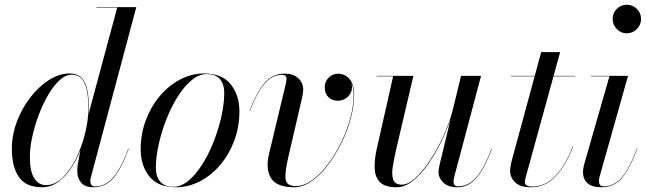

<svg xmlns="http://www.w3.org/2000/svg" viewBox="-20 -780 2729 810"><path d="M355 -324Q355 -312.5 354 -300.5L474.5 -748H387V-750H555L363 -30.5Q361 -23 361 -14.5Q361 -6.5 365.5 0Q370 6.5 381.5 6.5Q424.5 6.5 457.2 -31Q490 -68.5 522 -153.5L523.5 -153Q491.5 -67 458 -28.5Q424.5 10 374 10Q339 10 322.5 -9Q306 -28 306 -58Q306 -62 306.2 -69.5Q306.5 -77 308 -85L319 -146.5Q302 -103.5 278 -68Q254 -32.5 223.5 -11.2Q193 10 157 10Q90 10 60 -32.8Q30 -75.5 30 -152.5Q30 -210 51 -266.2Q72 -322.5 107.5 -368.5Q143 -414.5 186.2 -442.2Q229.5 -470 273.5 -470Q308.5 -470 326 -449.5Q343.5 -429 349.2 -395.8Q355 -362.5 355 -324ZM353 -324Q353 -363 347.2 -395Q341.5 -427 326.2 -446Q311 -465 283 -465Q257 -465 231.5 -441.8Q206 -418.5 183.5 -380Q161 -341.5 143.5 -295.2Q126 -249 116 -202.5Q106 -156 106 -117.5Q106 -57 124.5 -28Q143 1 174 1Q211.5 1 244 -30.5Q276.5 -62 301 -112Q325.5 -162 339.2 -218.2Q353 -274.5 353 -324Z M722 10Q646.5 10 610 -36Q573.5 -82 573.5 -149.5Q573.5 -215 595.2 -273Q617 -331 654.5 -375.2Q692 -419.5 740.2 -444.8Q788.5 -470 841.5 -470Q917.5 -470 953.8 -423.8Q990 -377.5 990 -310Q990 -244.5 968.2 -186.5Q946.5 -128.5 909 -84.2Q871.5 -40 823.2 -15Q775 10 722 10ZM712 8Q744.5 8 775.8 -18.2Q807 -44.5 834.2 -88Q861.5 -131.5 882 -184Q902.5 -236.5 914.2 -289.8Q926 -343 926 -387.5Q926 -424.5 908 -446Q890 -467.5 851.5 -467.5Q819 -467.5 787.8 -441.2Q756.5 -415 729.2 -371.5Q702 -328 681.5 -275.5Q661 -223 649.2 -169.8Q637.5 -116.5 637.5 -72Q637.5 -35.5 655.8 -13.8Q674 8 712 8Z M1196.5 -118.5Q1182.5 -59.5 1184.5 -27.2Q1186.5 5 1228 5Q1262 5 1296.5 -19.8Q1331 -44.5 1362.5 -86Q1394 -127.5 1418.8 -178Q1443.5 -228.5 1457.8 -281Q1472 -333.5 1472 -379Q1472 -411 1461.5 -432.5Q1465 -423 1465 -412Q1465 -388 1447.2 -371.5Q1429.5 -355 1406 -355Q1380 -355 1365 -370.5Q1350 -386 1350 -412Q1350 -435 1366 -452Q1382 -469 1406 -469Q1434.5 -469 1454.2 -447Q1474 -425 1474 -379Q1474 -333.5 1459.8 -280.5Q1445.5 -227.5 1420.2 -176.2Q1395 -125 1362.8 -82.8Q1330.5 -40.5 1294 -15.2Q1257.5 10 1220.5 10Q1148 10 1123.8 -28Q1099.5 -66 1115 -131L1186.5 -429.5Q1187.5 -434 1188.2 -439Q1189 -444 1189 -447.5Q1189 -464.5 1169.5 -464.5Q1127 -464.5 1094.8 -425.2Q1062.5 -386 1034 -311.5L1032.5 -312Q1061 -387 1094.8 -428.2Q1128.5 -469.5 1181.5 -469.5Q1217 -469.5 1238 -450.2Q1259 -431 1259 -402.5Q1259 -391.5 1257.2 -382.5Q1255.5 -373.5 1254.5 -368Z M1724 -460 1652 -152.5Q1643 -113 1637.2 -78.5Q1631.5 -44 1638.8 -22.5Q1646 -1 1676 -1Q1701.5 -1 1732.2 -29Q1763 -57 1794 -103.5Q1825 -150 1850.8 -206.5Q1876.5 -263 1891 -319.5L1925 -460H2009.5L1895.5 -31Q1893.5 -23 1893.5 -13Q1893.5 6 1912 6Q1956.5 6 1989.2 -31.2Q2022 -68.5 2054 -153.5L2055.5 -153Q2023.5 -67 1989.5 -28.5Q1955.5 10 1909 10Q1870 10 1850 -10Q1830 -30 1830 -52.5Q1830 -58.5 1831.2 -67.8Q1832.5 -77 1834.5 -85L1881.5 -279.5Q1866 -232.5 1841.5 -182.2Q1817 -132 1786.5 -88.2Q1756 -44.5 1722 -17.2Q1688 10 1653 10Q1605 10 1584 -10.5Q1563 -31 1561 -65.5Q1559 -100 1567 -141L1638.5 -458H1568.5V-460Z M2398.5 -163Q2366.5 -80.5 2323 -35.2Q2279.5 10 2220.5 10Q2174 10 2153 -11Q2132 -32 2132 -58Q2132 -77 2141 -110L2235.5 -458H2135.5V-460H2236L2263 -560H2343L2315.5 -460H2405.5V-458H2315L2199 -36.5Q2197.5 -31 2196 -24.5Q2194.5 -18 2194.5 -11Q2194.5 7 2225.5 7Q2280 7 2322.5 -37.2Q2365 -81.5 2397 -163.5Z M2564.5 -700Q2564.5 -725 2582 -742.5Q2599.5 -760 2624 -760Q2649 -760 2666.8 -742.5Q2684.5 -725 2684.5 -700Q2684.5 -675.5 2666.8 -657.5Q2649 -639.5 2624 -639.5Q2599.5 -639.5 2582 -657.5Q2564.5 -675.5 2564.5 -700ZM2669 -153Q2636.5 -67 2603.2 -28.5Q2570 10 2516.5 10Q2477.5 10 2458.5 -7.2Q2439.5 -24.5 2439.5 -53Q2439.5 -67.5 2444 -85L2551 -458H2473V-460H2629.5L2508.5 -31Q2506.5 -24 2506.5 -15Q2506.5 -6.5 2510.8 -0.2Q2515 6 2526 6Q2571 6 2603 -31Q2635 -68 2667.5 -153.5Z"/></svg>

Font: Bodoni* 96pt
Style: Italic
Weight: 400
Italic angle: -13°
Version: Version 2.3